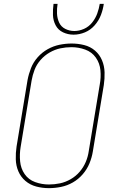

<svg xmlns="http://www.w3.org/2000/svg" viewBox="-20 -969 616 997"><path d="M234 8Q265 8 297 1.5Q329 -5 358 -21.5Q387 -38 409.5 -64Q432 -90 444.5 -120.5Q457 -151 462 -182L519 -527Q524 -560 523 -593.5Q522 -627 509.5 -656.5Q497 -686 473 -706.5Q449 -727 417 -735Q385 -743 352 -743Q321 -743 289 -736.5Q257 -730 227.5 -713.5Q198 -697 175.5 -671.5Q153 -646 141 -615.5Q129 -585 123 -553L66 -208Q61 -175 62 -141.5Q63 -108 75.5 -79Q88 -50 112 -29.5Q136 -9 168 -0.5Q200 8 234 8ZM234 -11Q197 -11 162.5 -23.5Q128 -36 108 -65Q88 -94 84.5 -131Q81 -168 87 -205L144 -550Q149 -579 159.5 -606.5Q170 -634 190.5 -657.5Q211 -681 238 -696.5Q265 -712 293.5 -718Q322 -724 351 -724Q388 -724 422.5 -711.5Q457 -699 477.5 -670Q498 -641 501.5 -604Q505 -567 498 -530L441 -185Q437 -156 425.5 -128.5Q414 -101 394 -77.5Q374 -54 347 -38.5Q320 -23 291.5 -17Q263 -11 234 -11ZM362 -789Q392 -789 421 -801Q450 -813 471.5 -837.5Q493 -862 504 -891Q515 -920 519 -949H498Q494 -924 485 -899Q476 -874 458.5 -852Q441 -830 416 -819Q391 -808 366 -808Q341 -808 319 -819Q297 -830 287 -852Q277 -874 276 -899Q275 -924 279 -949H258Q254 -920 255 -891Q256 -862 269 -837.5Q282 -813 307.5 -801Q333 -789 362 -789Z"/></svg>

Font: Iosevka Sparkle Thin
Style: Italic
Weight: 100
Italic angle: -9°
Designer: Belleve Invis
Foundry: Belleve Invis
Version: Version 4.5.0; ttfautohint (v1.8.3)